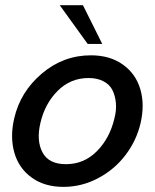

<svg xmlns="http://www.w3.org/2000/svg" viewBox="-20 -710 595 739"><path d="M317.4 -541 210 -689.9H299.3L373.5 -541ZM224.1 9.3Q151.4 9.3 101.8 -26.6Q52.2 -62.5 35.2 -122.6Q18.1 -182.6 34.7 -254.4Q58.1 -356.4 140.9 -426.8Q223.6 -497.1 330.1 -497.1Q402.8 -497.1 452.6 -461.7Q502.4 -426.3 520 -366.9Q537.6 -307.6 521 -235.8Q505.4 -168.9 463.1 -113.3Q420.9 -57.6 357.7 -24.2Q294.4 9.3 224.1 9.3ZM233.9 -78.1Q303.7 -78.1 353.3 -128.4Q402.8 -178.7 420.4 -254.4Q428.7 -286.1 426 -314.2Q423.3 -342.3 412.6 -363.5Q401.9 -384.8 378.2 -397.2Q354.5 -409.7 320.8 -409.7Q251 -409.7 201.7 -360.1Q152.3 -310.5 135.3 -235.8Q119.6 -168 143.8 -123Q168 -78.1 233.9 -78.1Z"/></svg>

Font: HK Grotesk SmBold Legacy Italic
Style: Regular
Weight: 600
Italic angle: -13°
Designer: Alfredo Marco Pradil
Foundry: Hanken Design Co.
Version: Version 2.022;PS 002.022;hotconv 1.0.88;makeotf.lib2.5.64775